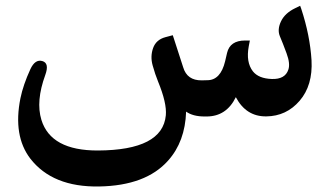

<svg xmlns="http://www.w3.org/2000/svg" viewBox="-20 -409 1160 675"><path d="M809.1 -67.4Q775.9 0.5 706.1 0.5H699.2Q658.2 0.5 634.3 -16.6Q630.9 88.9 570.8 155.8Q492.7 243.7 328.6 246.6Q164.6 249.5 86.4 148.4Q25.4 68.4 51.8 -63.5Q61.5 -110.8 86.9 -166Q103.5 -201.7 128.9 -194.3Q154.3 -187 139.2 -145.5Q105.5 -53.2 125.5 12.2Q158.7 120.6 324.2 120.1Q551.8 119.1 563 -3.9Q566.9 -46.4 535.6 -122.6Q525.4 -147.5 516.6 -179.2Q507.8 -210.9 518.3 -240.2Q528.8 -269.5 561.5 -278.3L587.4 -285.2L590.8 -274.9Q619.1 -189 624 -172.4Q637.7 -126 689 -126.5L708 -127Q755.4 -126.5 771.5 -193.8L778.3 -223.1Q788.6 -266.6 841.8 -266.6H858.4L854.5 -246.1Q844.2 -190.4 869.1 -158.2Q889.2 -132.8 935.8 -131.3Q982.4 -129.9 993.7 -164.1Q1001 -185.1 987.5 -221.4Q974.1 -257.8 964.1 -281.2Q954.1 -304.7 967.8 -333.7Q981.4 -362.8 1018.1 -380.4L1035.2 -388.7L1039.1 -377.9Q1069.8 -284.7 1075.2 -197.3Q1080.1 -108.9 1033.4 -54.7Q986.8 -0.5 916 0.2Q845.2 1 809.1 -67.4Z"/></svg>

Font: Gandom
Style: Bold
Weight: 700
Foundry: DejaVu fonts team - Redesigned by Saber Rastikerdar - Based on Samim Font
Version: Version 0.3